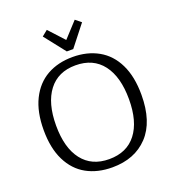

<svg xmlns="http://www.w3.org/2000/svg" viewBox="-162 -1041 1062 1176"><g transform="rotate(-20 368.5 -452.5)"><path d="M241 -887 278 -917 369 -818 460 -917 497 -887 390 -751H348ZM50 -346Q50 -464 90 -545Q130 -626 201.5 -666.5Q273 -707 369 -707Q464 -707 536 -666.5Q608 -626 647.5 -545Q687 -464 687 -346Q687 -170 601 -79Q515 12 369 12Q273 12 201.5 -27.5Q130 -67 90 -147.5Q50 -228 50 -346ZM606 -346Q606 -492 544.5 -572.5Q483 -653 368 -653Q254 -653 192.5 -572.5Q131 -492 131 -346Q131 -201 192.5 -121.5Q254 -42 368 -42Q483 -42 544.5 -121.5Q606 -201 606 -346Z"/></g></svg>

Font: Maitree
Style: Regular
Weight: 400
Designer: CadsonDemak Team
Foundry: CadsonDemak
Version: Version 1.000